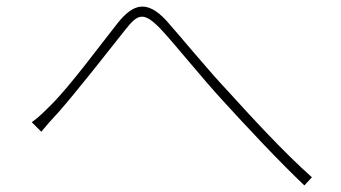

<svg xmlns="http://www.w3.org/2000/svg" viewBox="-20 -628 1040 586"><path d="M77 -255 106 -226C119 -242 140 -266 159 -286C216 -351 310 -471 363 -538C401 -586 418 -593 469 -541C515 -492 592 -395 659 -322C732 -242 830 -137 909 -62L932 -87C848 -161 738 -281 681 -344C613 -416 535 -512 487 -566C428 -629 387 -616 341 -560C287 -492 196 -368 137 -309C114 -286 97 -269 77 -255Z"/></svg>

Font: Noto Sans CJK JP Thin
Style: Regular
Weight: 250
Designer: Ryoko NISHIZUKA (kana & ideographs); Paul D. Hunt (Latin, Greek & Cyrillic); Wenlong ZHANG (bopomofo); Sandoll Communica
Foundry: Adobe Systems Incorporated
Version: Version 1.004;PS 1.004;hotconv 1.0.82;makeotf.lib2.5.63406